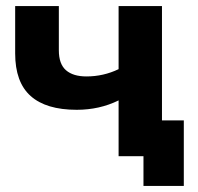

<svg xmlns="http://www.w3.org/2000/svg" viewBox="-20 -515 653 633"><path d="M514 -495V0H371V-184Q308 -153 233 -153Q132 -153 81 -198.5Q30 -244 30 -339V-495H174V-349Q174 -304 197.5 -283.5Q221 -263 265 -263Q321 -263 371 -287V-495ZM586 -118V98H453V0H371V-118Z"/></svg>

Font: Montserrat Ace
Style: Bold
Weight: 700
Designer: Julieta Ulanovsky
Foundry: Julieta Ulanovsky
Version: Version 1